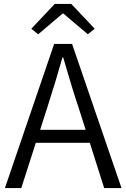

<svg xmlns="http://www.w3.org/2000/svg" viewBox="-20 -955 642 975"><path d="M174 -781 139 -809 258 -935H342L461 -809L426 -781L302 -886H298ZM5 0 255 -732H346L597 0H509L436 -230H162L88 0ZM184 -296H415L377 -415Q356 -477 338 -538Q320 -599 301 -663H297Q279 -599 260.5 -538Q242 -477 222 -415Z"/></svg>

Font: Source Han Sans SC Normal
Style: Regular
Weight: 350
Designer: Ryoko NISHIZUKA 西塚涼子 (kana, bopomofo & ideographs); Paul D. Hunt (Latin, Greek & Cyrillic); Sandoll Communications 산돌커뮤니
Foundry: Adobe
Version: Version 2.004;hotconv 1.0.118;makeotfexe 2.5.65603